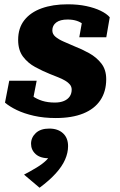

<svg xmlns="http://www.w3.org/2000/svg" viewBox="-20 -538 557 893"><path d="M239.4 11Q183.6 11 137.9 0.6Q92.2 -9.8 58.5 -26Q24.8 -42.2 3.2 -60.6L23 -162.6H150.6L127.4 -44Q112.4 -50.6 104.8 -63.5Q97.2 -76.4 96.4 -91.9Q95.6 -107.4 101.6 -120.2Q113.6 -104.2 132.2 -90.7Q150.8 -77.2 176.4 -69.1Q202 -61 235 -61Q260 -61 277.5 -68.4Q295 -75.8 304.2 -89.3Q313.4 -102.8 313.4 -121.2Q313.4 -134.6 305.3 -144.6Q297.2 -154.6 283 -163Q268.8 -171.4 250.4 -178.6Q232 -185.8 211.8 -194Q177.6 -207.8 143.5 -226.3Q109.4 -244.8 86.9 -274.8Q64.4 -304.8 64.4 -352.6Q64.4 -407.6 93.2 -444.2Q122 -480.8 173.8 -499.4Q225.6 -518 294.8 -518Q343 -518 381.7 -509.7Q420.4 -501.4 448.3 -487.8Q476.2 -474.2 490.4 -457.8L474.4 -364.8H348.8L365.6 -459.6Q373.4 -459.6 381.4 -449Q389.4 -438.4 392.1 -425Q394.8 -411.6 384.6 -402Q377.8 -416.2 365.2 -426.3Q352.6 -436.4 334.8 -441.8Q317 -447.2 294.2 -447.2Q259.6 -447.2 241.5 -433.4Q223.4 -419.6 223.4 -396.6Q223.4 -379.4 237.8 -367.2Q252.2 -355 275.7 -344.7Q299.2 -334.4 326.2 -322.8Q361 -309.4 394.9 -290.5Q428.8 -271.6 451.4 -242.7Q474 -213.8 474 -169.6Q474 -112.4 446.7 -71.8Q419.4 -31.2 367.1 -10.1Q314.8 11 239.4 11ZM164 335.2 91.8 274.2Q124.4 257 150.8 241Q177.2 225 194.8 208Q212.4 191 217.2 171.4Q221.2 167.4 225.6 170.1Q230 172.8 232.7 178.2Q235.4 183.6 232.6 189.6Q229.6 193.2 223.7 195.8Q217.8 198.4 210.8 198.4Q167.4 198.4 145.9 178.8Q124.4 159.2 124.4 130.6Q124.4 101.8 146.4 80.9Q168.4 60 209.2 60Q249.2 60 272.9 81.7Q296.6 103.4 296.6 141.6Q296.6 172.6 282.7 204.3Q268.8 236 239.3 268.6Q209.8 301.2 164 335.2Z"/></svg>

Font: Roboto Serif 20pt
Style: Italic
Weight: 400
Italic angle: -10°
Designer: Greg Gazdowicz
Foundry: Commercial Type
Version: Version 1.008